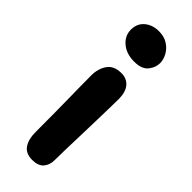

<svg xmlns="http://www.w3.org/2000/svg" viewBox="-251 -767 800 800"><g transform="rotate(45 149.5 -366.5)"><path d="M160 -580Q114 -580 85 -604.5Q56 -629 56 -665Q56 -701 81 -722Q106 -743 144 -743Q175 -743 196.5 -729Q218 -715 229.5 -694Q241 -673 241 -652Q241 -626 222.5 -603Q204 -580 160 -580ZM149 10Q111 10 94 -15Q77 -40 77 -80Q77 -149 76.5 -197Q76 -245 75.5 -280.5Q75 -316 74.5 -347Q74 -378 74 -413Q74 -453 93.5 -481Q113 -509 157 -509Q187 -509 205.5 -488.5Q224 -468 225 -427Q225 -406 224 -369.5Q223 -333 222 -288.5Q221 -244 219.5 -199Q218 -154 217 -116Q216 -78 216 -56Q216 -27 200 -8.5Q184 10 149 10Z"/></g></svg>

Font: Shantell Sans Normal
Style: Regular
Weight: 600
Designer: Stephen Nixon, Anya Danilova, Shantell Martin
Foundry: Arrow Type
Version: Version 1.009;[a7da0bfa3]